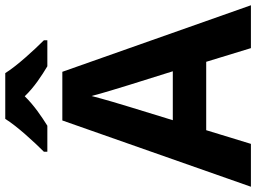

<svg xmlns="http://www.w3.org/2000/svg" viewBox="-142 -832 974 730"><g transform="rotate(-90 345.0 -467.0)"><path d="M432 -934H258C230 -889 170 -824 133 -787V-774H232C267 -796 309 -824 344 -860C378 -824 423 -795 458 -774H557V-787C521 -823 460 -889 432 -934ZM527 0H690L437 -717H252L0 0H163L215 -170H475ZM387 -463 439 -297H253L304 -463C311 -485 335 -566 345 -606C355 -566 377 -496 387 -463Z"/></g></svg>

Font: Noto Sans Arabic UI
Style: Bold
Weight: 700
Designer: Monotype Design Team, Nadine Chahine and Nizar Qandah
Foundry: Monotype Imaging Inc.
Version: Version 2.010